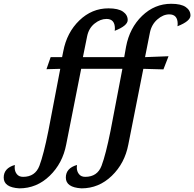

<svg xmlns="http://www.w3.org/2000/svg" viewBox="-156 -778 1038 1026"><path d="M279.3 228.5Q195.8 223.6 195.8 170.9Q195.8 120.6 255.4 103.5L254.4 117.2Q254.4 137.7 265.9 152.3Q277.3 167 299.3 167Q364.3 167 386.7 107.7Q409.2 48.3 434.6 -78.6L498 -410.2H277.8L197.8 -5.9Q178.7 94.7 109.4 161.6Q40 228.5 -52.7 228.5Q-136.2 223.6 -136.2 170.9Q-136.2 120.6 -76.7 103.5L-77.6 117.2Q-77.6 137.7 -66.2 152.3Q-54.7 167 -32.7 167Q32.2 167 54.7 107.7Q77.1 48.3 102.5 -78.6L166 -410.2L92.3 -408.2L114.7 -472.7H175.8L182.1 -503.9Q201.2 -604.5 268.1 -668.9Q335 -733.4 423.3 -733.4Q476.1 -733.4 501.2 -715.8Q526.4 -698.2 526.4 -670.9Q526.4 -640.6 457 -613.3L458 -625.5Q458 -676.8 413.1 -676.8Q380.4 -676.8 349.4 -652.1Q318.4 -627.4 309.6 -584L287.1 -472.7H507.8L517.6 -528.3Q536.6 -628.9 603.5 -693.4Q670.4 -757.8 758.8 -757.8Q811.5 -757.8 836.7 -740.2Q861.8 -722.7 861.8 -695.3Q861.8 -665 792.5 -637.7L793.5 -649.9Q793.5 -701.2 748.5 -701.2Q715.8 -701.2 684.8 -674.1Q653.8 -647 645 -603.5L619.1 -472.7L744.6 -477.5L717.3 -407.2L609.9 -410.2L529.8 -5.9Q510.7 94.7 441.4 161.6Q372.1 228.5 279.3 228.5Z"/></svg>

Font: Kelvinch
Style: Bold Italic
Weight: 700
Italic angle: -10°
Designer: Paul James Miller
Foundry: High-Logic / Made with FontCreator
Version: Version 3.30 September 23, 2016